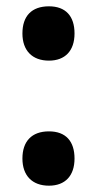

<svg xmlns="http://www.w3.org/2000/svg" viewBox="-20 -577 307 608"><path d="M51 -471C51 -417 82 -385 135 -385C186 -385 216 -416 216 -471C216 -526 188 -557 135 -557C80 -557 51 -526 51 -471ZM51 -75C51 -21 82 11 135 11C187 11 216 -21 216 -75C216 -129 189 -161 135 -161C80 -161 51 -129 51 -75Z"/></svg>

Font: Noto Sans Georgian ExtraCondensed ExtraBold
Style: Regular
Weight: 800
Width: 2
Designer: Monotype Design Team, Akaki Razmadze
Foundry: Google LLC
Version: Version 2.005